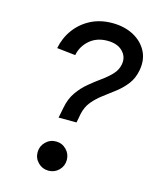

<svg xmlns="http://www.w3.org/2000/svg" viewBox="-111 -804 718 887"><g transform="rotate(15 248.0 -360.5)"><path d="M188.5 -241.2 198.7 -292.5Q207 -335.9 229 -367.2Q251 -398.4 279.1 -421.6Q307.1 -444.8 334.5 -464.4Q361.8 -483.9 382.1 -505.4Q402.3 -526.9 407.2 -554.2Q414.1 -590.8 388.7 -616.7Q363.3 -642.6 315.4 -642.6Q264.2 -642.6 230.2 -613Q196.3 -583.5 188 -540L99.1 -549.8Q109.4 -601.1 138.9 -641.1Q168.5 -681.2 213.6 -704.3Q258.8 -727.5 316.4 -727.5Q373 -727.5 416.3 -705.1Q459.5 -682.6 481.2 -642.8Q502.9 -603 493.7 -550.8Q486.3 -510.3 465.1 -482.4Q443.8 -454.6 416 -432.9Q388.2 -411.1 360.1 -390.4Q332 -369.6 310.8 -344.2Q289.6 -318.8 282.2 -282.7L274.4 -241.2ZM206.1 7.8Q177.2 7.8 156.7 -12.5Q136.2 -32.7 136.2 -62Q136.2 -90.8 156.7 -111.3Q177.2 -131.8 206.1 -131.8Q235.4 -131.8 255.6 -111.3Q275.9 -90.8 275.9 -62Q275.9 -32.7 255.6 -12.5Q235.4 7.8 206.1 7.8Z"/></g></svg>

Font: Reddit Sans Medium
Style: Italic
Weight: 500
Italic angle: -11.25°
Designer: Stephen Hutchings
Version: Version 1.013